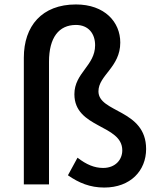

<svg xmlns="http://www.w3.org/2000/svg" viewBox="-20 -828 708 862"><path d="M448 14C566 14 636 -62 636 -159C636 -338 422 -321 422 -418C422 -490 520 -526 520 -637C520 -729 450 -808 321 -808C168 -808 87 -711 87 -569V0H200V-551C200 -659 244 -716 321 -716C377 -716 407 -677 407 -625C407 -533 314 -501 314 -405C314 -251 529 -270 529 -153C529 -111 498 -74 443 -74C404 -74 368 -89 328 -120L285 -41C334 -7 384 14 448 14Z"/></svg>

Font: ChiuKong Gothic CL Medium
Style: Regular
Weight: 500
Designer: Ryoko NISHIZUKA 西塚涼子 (kana, bopomofo & ideographs); Paul D. Hunt (Latin, Greek & Cyrillic); Sandoll Communications 산돌커뮤니
Foundry: Adobe
Version: Version 1.300